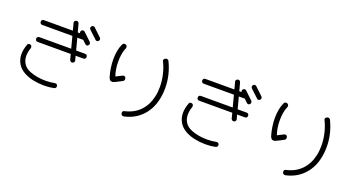

<svg xmlns="http://www.w3.org/2000/svg" viewBox="-53 -1434 4107 2234"><g transform="rotate(20 2000.0 -316.5)"><path d="M891 -610 795 -700Q786 -709 786 -720Q786 -731 794 -741Q803 -750 815 -750Q826 -750 834 -742L930 -651Q939 -642 939 -631Q939 -619 931 -611Q921 -601 910 -601Q900 -601 891 -610ZM723 -267Q714 -267 705.5 -273.5Q697 -280 694 -289L677 -356H267Q251 -356 244.5 -366Q238 -376 238 -386Q238 -398 245.5 -406.5Q253 -415 267 -415H661L623 -560H249Q234 -560 227 -569.5Q220 -579 220 -589Q220 -619 249 -619H607L585 -705Q583 -713 583 -716Q583 -728 592 -734Q601 -740 613 -742Q633 -742 641 -720L668 -619H696Q692 -626 692 -633Q692 -647 703 -656Q711 -663 721 -663Q732 -663 741 -654L836 -564Q845 -555 845 -543Q845 -531 837 -523Q831 -513 818 -513Q806 -513 797 -522L757 -560H684L722 -415H833Q849 -415 855.5 -406Q862 -397 862 -386Q862 -356 833 -356H737L751 -304Q756 -291 746.5 -279Q737 -267 723 -267ZM630 84Q573 96 507 96Q441 96 375.5 82.5Q310 69 259 41Q197 7 167.5 -45.5Q138 -98 138 -160Q138 -189 144.5 -220.5Q151 -252 163 -283Q166 -293 173 -296.5Q180 -300 187 -300Q201 -300 209.5 -292Q218 -284 218 -270Q218 -265 216 -257Q198 -205 198 -160Q198 -104 226.5 -61.5Q255 -19 312 3Q354 20 404.5 28.5Q455 37 507 37Q565 37 620 26Q636 24 644.5 31.5Q653 39 654 50Q657 60 650.5 70.5Q644 81 630 84Z M1506 116Q1490 119 1479 109.5Q1468 100 1468 83Q1468 73 1474 65Q1480 57 1493 55Q1605 30 1675.5 -44Q1746 -118 1770 -227Q1777 -256 1780 -286.5Q1783 -317 1783 -348Q1783 -424 1765.5 -499.5Q1748 -575 1716 -640Q1711 -648 1711 -655Q1711 -668 1722.5 -676.5Q1734 -685 1746 -685Q1764 -685 1773 -668Q1846 -519 1846 -356Q1846 -275 1827 -199Q1796 -76 1713 6.5Q1630 89 1506 116ZM1250 -217Q1247 -216 1244 -216Q1241 -216 1238 -216Q1220 -216 1210.5 -227Q1201 -238 1195 -255Q1180 -304 1171.5 -359.5Q1163 -415 1163 -470Q1163 -523 1172 -572.5Q1181 -622 1200 -662Q1205 -673 1213 -677Q1221 -681 1228 -681Q1241 -681 1250.5 -671Q1260 -661 1260 -649Q1260 -643 1257 -637Q1241 -602 1233.5 -557Q1226 -512 1226 -465Q1226 -366 1254 -287L1327 -324Q1337 -329 1345 -329Q1358 -329 1365 -319Q1372 -309 1372 -295Q1372 -277 1355 -268Q1346 -264 1324 -252Q1302 -240 1280.5 -229.5Q1259 -219 1250 -217Z M2891 -610 2795 -700Q2786 -709 2786 -720Q2786 -731 2794 -741Q2803 -750 2815 -750Q2826 -750 2834 -742L2930 -651Q2939 -642 2939 -631Q2939 -619 2931 -611Q2921 -601 2910 -601Q2900 -601 2891 -610ZM2723 -267Q2714 -267 2705.5 -273.5Q2697 -280 2694 -289L2677 -356H2267Q2251 -356 2244.5 -366Q2238 -376 2238 -386Q2238 -398 2245.5 -406.5Q2253 -415 2267 -415H2661L2623 -560H2249Q2234 -560 2227 -569.5Q2220 -579 2220 -589Q2220 -619 2249 -619H2607L2585 -705Q2583 -713 2583 -716Q2583 -728 2592 -734Q2601 -740 2613 -742Q2633 -742 2641 -720L2668 -619H2696Q2692 -626 2692 -633Q2692 -647 2703 -656Q2711 -663 2721 -663Q2732 -663 2741 -654L2836 -564Q2845 -555 2845 -543Q2845 -531 2837 -523Q2831 -513 2818 -513Q2806 -513 2797 -522L2757 -560H2684L2722 -415H2833Q2849 -415 2855.5 -406Q2862 -397 2862 -386Q2862 -356 2833 -356H2737L2751 -304Q2756 -291 2746.5 -279Q2737 -267 2723 -267ZM2630 84Q2573 96 2507 96Q2441 96 2375.5 82.5Q2310 69 2259 41Q2197 7 2167.5 -45.5Q2138 -98 2138 -160Q2138 -189 2144.5 -220.5Q2151 -252 2163 -283Q2166 -293 2173 -296.5Q2180 -300 2187 -300Q2201 -300 2209.5 -292Q2218 -284 2218 -270Q2218 -265 2216 -257Q2198 -205 2198 -160Q2198 -104 2226.5 -61.5Q2255 -19 2312 3Q2354 20 2404.5 28.5Q2455 37 2507 37Q2565 37 2620 26Q2636 24 2644.5 31.5Q2653 39 2654 50Q2657 60 2650.5 70.5Q2644 81 2630 84Z M3506 116Q3490 119 3479 109.5Q3468 100 3468 83Q3468 73 3474 65Q3480 57 3493 55Q3605 30 3675.5 -44Q3746 -118 3770 -227Q3777 -256 3780 -286.5Q3783 -317 3783 -348Q3783 -424 3765.5 -499.5Q3748 -575 3716 -640Q3711 -648 3711 -655Q3711 -668 3722.5 -676.5Q3734 -685 3746 -685Q3764 -685 3773 -668Q3846 -519 3846 -356Q3846 -275 3827 -199Q3796 -76 3713 6.5Q3630 89 3506 116ZM3250 -217Q3247 -216 3244 -216Q3241 -216 3238 -216Q3220 -216 3210.5 -227Q3201 -238 3195 -255Q3180 -304 3171.5 -359.5Q3163 -415 3163 -470Q3163 -523 3172 -572.5Q3181 -622 3200 -662Q3205 -673 3213 -677Q3221 -681 3228 -681Q3241 -681 3250.5 -671Q3260 -661 3260 -649Q3260 -643 3257 -637Q3241 -602 3233.5 -557Q3226 -512 3226 -465Q3226 -366 3254 -287L3327 -324Q3337 -329 3345 -329Q3358 -329 3365 -319Q3372 -309 3372 -295Q3372 -277 3355 -268Q3346 -264 3324 -252Q3302 -240 3280.5 -229.5Q3259 -219 3250 -217Z"/></g></svg>

Font: Hachi Maru Pop
Style: Regular
Weight: 400
Designer: Nontynet
Foundry: Nontynet
Version: Version 1.300